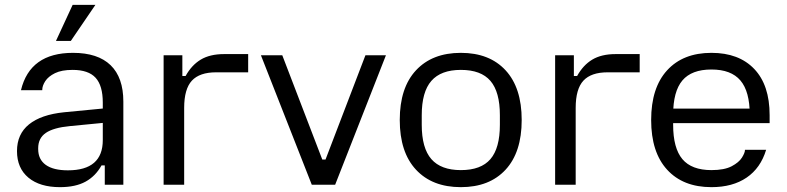

<svg xmlns="http://www.w3.org/2000/svg" viewBox="-20 -762 3245 792"><path d="M227.5 10Q144.3 10 97.2 -29.2Q50.1 -68.5 50.1 -138.8Q50.1 -209 99.8 -249.1Q149.5 -289.2 244.2 -298.9L404 -314.3V-255L268 -241.8Q200.8 -235.4 169.1 -213.8Q137.5 -192.1 137.5 -150.5V-147.1Q137.5 -104.4 168.7 -81.9Q199.9 -59.4 260.1 -59.4Q404 -59.4 404 -184V-268V-280.9V-338.7Q404 -408.9 374.3 -441.3Q344.6 -473.7 279.4 -473.7Q234.4 -473.7 206.8 -460.2Q179.3 -446.6 166.8 -427.4Q154.3 -408.2 154.3 -391.2V-390H66.5Q103.5 -544 281 -544Q383.6 -544 436.2 -493.1Q488.8 -442.1 488.8 -342.8V0H412.2V-79.8H398.8Q374.5 -35.7 333.1 -12.8Q291.6 10 227.5 10ZM210.8 -593.1 279.7 -742H373.6L272.1 -593.1Z M654.9 0V-534H732.2V-448.5H745.6Q770.2 -493.2 808.1 -516.1Q846.1 -538.9 904.5 -538.9H1003.7V-463.7H871.4Q803.5 -463.7 771.6 -429.4Q739.7 -395 739.7 -317.1V0Z M1266.1 0 1056.3 -534H1144.4L1309.4 -104H1322.8L1487.4 -534H1572L1362.5 0Z M1881 10Q1763 10 1696 -62Q1629 -134 1629 -267Q1629 -400 1696 -472Q1763 -544 1881 -544Q1999 -544 2065.5 -472Q2132 -400 2132 -267Q2132 -134 2065.5 -62Q1999 10 1881 10ZM1881.1 -60.3Q1964 -60.3 2003 -105.6Q2042 -151 2042 -247.1V-286.9Q2042 -383 2003 -428.4Q1964 -473.7 1881.1 -473.7Q1799 -473.7 1759.4 -428.4Q1719.7 -383 1719.7 -286.9V-247.1Q1719.7 -151 1759.4 -105.6Q1799 -60.3 1881.1 -60.3Z M2269.9 0V-534H2347.2V-448.5H2360.6Q2385.2 -493.2 2423.1 -516.1Q2461.1 -538.9 2519.5 -538.9H2618.7V-463.7H2486.4Q2418.5 -463.7 2386.6 -429.4Q2354.7 -395 2354.7 -317.1V0Z M2914.7 10Q2797.7 10 2731.9 -62Q2666 -134 2666 -267Q2666 -400 2731.9 -472Q2797.7 -544 2914.7 -544Q3028 -544 3091.3 -477.5Q3154.7 -411 3154.7 -287V-254H2723.2V-314H3119.6L3072.7 -271.9V-288.8Q3072.7 -384.9 3034.2 -430.1Q2995.7 -475.3 2914.7 -475.3Q2833 -475.3 2794.8 -430.1Q2756.7 -384.9 2756.7 -288.8V-247.1Q2756.7 -151 2794.8 -105.6Q2833 -60.3 2914.7 -60.3Q2967.8 -60.3 2998.1 -76.2Q3028.3 -92.2 3040.6 -112Q3052.9 -131.9 3052.9 -142.8V-144H3140.3Q3117.6 -68.8 3059.8 -29.4Q3002 10 2914.7 10Z"/></svg>

Font: Mozilla Text ExtraLight
Style: Regular
Weight: 200
Designer: Studio DRAMA
Foundry: Studio DRAMA
Version: Version 1.000